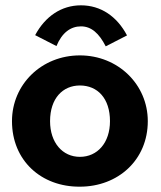

<svg xmlns="http://www.w3.org/2000/svg" viewBox="-20 -690 603 721"><path d="M192 -517C213 -568 246 -591 284 -591C323 -591 352 -565 377 -516L457 -557C419 -629 358 -670 284 -670C211 -670 150 -629 112 -558ZM280 11C423 11 535 -89 535 -235C535 -373 423 -482 280 -482C136 -482 25 -373 25 -235C25 -87 135 12 280 11ZM280 -101C215 -101 168 -154 168 -235C168 -321 216 -369 280 -369C346 -369 393 -321 393 -235C393 -154 346 -101 280 -101Z"/></svg>

Font: Inconsolata SemiExpanded Black
Style: Regular
Weight: 900
Width: 6
Monospace: yes
Designer: Raph Levien, Cyreal, Brenton Simpson
Foundry: Raph Levien, Cyreal, Google
Version: Version 3.100